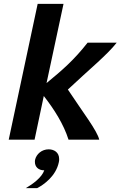

<svg xmlns="http://www.w3.org/2000/svg" viewBox="-20 -720 622 990"><path d="M230.8 50C195.8 50 167.5 74.2 160.8 104.2C160 107.5 160 111.7 160 115C160 140 177.5 158.3 208.3 158.3C195 195.8 150 228.3 113.3 250H171.7C205.8 232.5 268.3 188.3 283.3 116.7C285 110.8 285 105 285 100C285 65 258.3 50 230.8 50ZM174.2 -700 25 0H158.3L205.8 -225C259.2 -156.7 308.3 -79.2 333.3 0H491.7C480.8 -46.7 409.2 -138.3 330 -258.3C435.8 -358.3 534.2 -438.3 581.7 -500H431.7C362.5 -411.7 302.5 -359.2 220 -291.7L307.5 -700Z"/></svg>

Font: BoonHome
Style: Bold Oblique
Weight: 700
Italic angle: -12°
Designer: Sungsit Sawaiwan
Foundry: Sungsit Sawaiwan
Version: Version 0.2